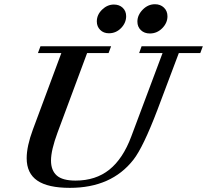

<svg xmlns="http://www.w3.org/2000/svg" viewBox="-20 -884 989 917"><path d="M695.8 -724.1Q669.4 -724.1 652.8 -740Q636.2 -755.9 636.2 -780.8Q636.2 -812 661.6 -837.9Q687 -863.8 720.2 -863.8Q746.1 -863.8 762.9 -847.7Q779.8 -831.5 779.8 -806.2Q779.8 -774.4 754.9 -749.3Q730 -724.1 695.8 -724.1ZM500 -725.1Q474.6 -725.1 458.5 -741.2Q442.4 -757.3 442.4 -781.7Q442.4 -813.5 467.5 -837.9Q492.7 -862.3 523.9 -862.3Q549.8 -862.3 566.2 -846.7Q582.5 -831.1 582.5 -806.6Q582.5 -774.9 558.3 -750Q534.2 -725.1 500 -725.1ZM313.5 13.2Q209 13.2 158.2 -21.5Q107.4 -56.2 107.4 -128.4Q107.4 -185.5 137.2 -265.6L272.9 -630.4H161.1L173.3 -663.1H510.7L498.5 -630.4H396L254.9 -251Q223.6 -166.5 223.6 -117.2Q223.6 -70.3 251 -45.9Q278.3 -21.5 340.8 -21.5Q437 -21.5 502.2 -73.7Q567.4 -126 606.9 -231.9L756.3 -630.4H644.5L656.2 -663.1H948.7L936.5 -630.4H834L731.9 -359.4Q663.6 -180.2 617.2 -121.1Q512.2 13.2 313.5 13.2Z"/></svg>

Font: Elstob 10pt SemiBold
Style: Italic
Weight: 600
Italic angle: -20°
Designer: Peter S. Baker
Version: Version 1.015